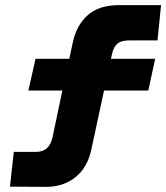

<svg xmlns="http://www.w3.org/2000/svg" viewBox="-20 -730 650 751"><path d="M19 0 34 -136H122Q172 -136 185 -191L224 -376H91L119 -500H251L265 -565Q279 -631 323 -670.5Q367 -710 446 -710H610L596 -572H486Q454 -572 439 -559Q424 -546 418 -518L414 -500H587L560 -376H387L337 -144Q322 -74 274 -36Q226 2 155 1Z"/></svg>

Font: Geist Mono ExtraBold
Style: Italic
Weight: 800
Italic angle: -12°
Monospace: yes
Designer: Basement.studio, Andrés Briganti, Mateo Zaragoza
Foundry: Basement.studio, Vercel, Andrés Briganti, Guido Ferreyra, Mateo Zaragoza
Version: Version 1.500; ttfautohint (v1.8.4.7-5d5b)